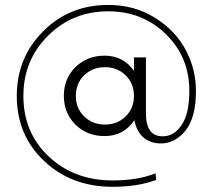

<svg xmlns="http://www.w3.org/2000/svg" viewBox="-20 -632 847 765"><path d="M411.1 -612.3Q516.6 -612.3 598.6 -560.5Q680.7 -508.8 720.7 -431.6Q760.7 -355.5 760.7 -269.5Q760.7 -164.1 719.7 -112.3Q677.7 -60.5 621.1 -60.5Q579.1 -60.5 550.8 -85Q523.4 -109.4 515.6 -153.3Q472.7 -89.8 396.5 -89.8Q327.1 -89.8 280.3 -135.7Q234.4 -181.6 234.4 -250Q234.4 -318.4 280.3 -364.3Q327.1 -410.2 396.5 -410.2Q471.7 -410.2 513.7 -349.6Q513.7 -367.2 513.7 -403.3Q526.4 -403.3 561.5 -403.3Q561.5 -347.7 561.5 -179.7Q561.5 -88.9 627.9 -88.9Q674.8 -88.9 704.1 -134.8Q734.4 -179.7 734.4 -269.5Q734.4 -405.3 640.6 -496.1Q547.9 -586.9 411.1 -586.9Q269.5 -586.9 171.9 -490.2Q73.2 -392.6 73.2 -250Q73.2 -103.5 173.8 -8.8Q275.4 86.9 428.7 86.9Q529.3 86.9 599.6 58.6Q600.6 67.4 602.5 85Q528.3 112.3 428.7 112.3Q264.6 112.3 156.2 9.8Q46.9 -92.8 46.9 -250Q46.9 -401.4 151.4 -506.8Q255.9 -612.3 411.1 -612.3ZM398.4 -135.7Q447.3 -135.7 480.5 -168Q513.7 -200.2 513.7 -250Q513.7 -299.8 480.5 -332Q447.3 -364.3 398.4 -364.3Q348.6 -364.3 315.4 -332Q282.2 -299.8 282.2 -250Q282.2 -200.2 315.4 -168Q348.6 -135.7 398.4 -135.7Z"/></svg>

Font: LeFont
Style: ExtraLight
Weight: 200
Designer: Leryon MEDIA
Version: Version 1.0